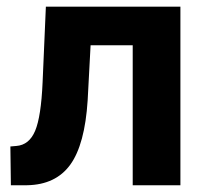

<svg xmlns="http://www.w3.org/2000/svg" viewBox="-20 -548 608 568"><path d="M513.7 -528.3V0H372.6V-414.1H248L239.3 -251Q231 -120.6 188 -61Q145 -1.5 60.1 0H12.2L10.7 -114.7L28.3 -116.2Q66.4 -119.1 84 -161.1Q101.6 -203.1 106 -304.2L115.7 -528.3Z"/></svg>

Font: Roboto-o
Style: o-Bold
Weight: 700
Designer: Google
Version: Version 2.134; 2016; ttfautohint (v1.6)